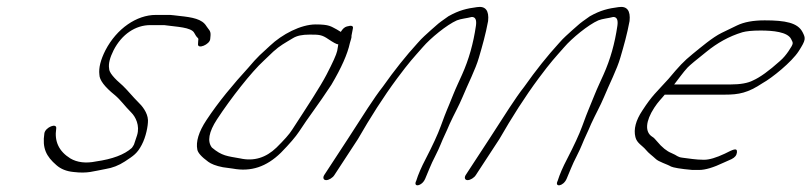

<svg xmlns="http://www.w3.org/2000/svg" viewBox="-20 -525 2392 566"><path d="M290.9 -377C276.7 -349 270.5 -325 273 -305C273.1 -289 288.4 -269 318.1 -245C336.2 -230 347.1 -213 367.2 -193C379.3 -181 393.1 -155 384 -126C378.9 -111 376.2 -102 375 -99C373.8 -96 370.6 -92 368.7 -89C346.4 -69 311.7 -56 262.5 -49C233.7 -43 207.4 -46 187.3 -58C153.7 -79 139.9 -108 145.7 -146C148.5 -164 113.6 -150 110.8 -132C104.1 -88 116.3 -64 146.5 -38C159 -27 175.6 -20 196.6 -18C238.7 -13 253.5 -20 292.2 -27C311 -30 329.8 -37 348.1 -49C374 -66 384.8 -73 397.8 -98C410.1 -121 416.7 -154 416.2 -171C415.2 -193 399.1 -213 386.3 -225C373 -238 356.9 -258 342.4 -272C315.4 -295 301.3 -312 301.7 -323C299.2 -337 303.9 -355 314.9 -377C339.1 -424 379.3 -451 423.3 -451H457.7C462.5 -451 467.3 -451 471.7 -450C498.5 -446 544 -445 552.6 -428C556.1 -421 559.7 -416 563.2 -413C564.7 -412 565.2 -409 564.3 -405L563.8 -396C561 -378 598.8 -394 599.7 -410L600.6 -420C602 -435 594.5 -438 588.4 -448C575.8 -469 547.2 -474 509.2 -478L492.2 -480C486.7 -481 479.1 -481 473.5 -481H439.1C383.1 -481 324.2 -441 290.9 -377Z M977.4 -394C976.4 -392 976.5 -386 974 -375C971.6 -364 961.3 -341 942.6 -305C923.8 -269 888.3 -215 841.5 -143C832.8 -129 817.3 -112 795.1 -90C764 -60 728.5 -49 688.1 -58C649.4 -65 634.4 -65 604.7 -90C590.6 -108 595.4 -136 619.6 -173C660.1 -235 721.3 -313 757.5 -346C766.3 -354 775.4 -363 785.8 -373C805.7 -391 819.6 -398 842.7 -412C855.5 -420 871.1 -423 892.7 -423C920.7 -423 928.7 -423 948.8 -409C962.4 -400 970.9 -395 977.4 -394ZM984.6 -431C981.6 -433 977.6 -435 973.1 -438C955.5 -447 951.5 -453 910.5 -453C866.9 -453 811.5 -424 775.7 -390L745.4 -362C736.3 -353 724 -340 711.7 -325C667.8 -277 624.2 -225 588.6 -171C565.4 -136 557.1 -107 561.7 -84C563.3 -75 573.4 -63 594 -48C602.1 -42 616.1 -36 637.1 -32L666.2 -28C719.5 -18 765.4 -33 808.3 -75C833.8 -101 851.7 -122 861.6 -137C890.1 -181 916.8 -214 956.8 -275C986.4 -325 1004.6 -366 1011.4 -398C1013.3 -406 1017.2 -414 1016.2 -420L1020.1 -440C1022.5 -449 1016.5 -451 1002.5 -447C995.5 -445 990.1 -440 984.6 -431Z M965.8 -9 1035.1 -115C1071.9 -179 1110 -239 1150.8 -294C1188.1 -344 1197.3 -353 1226.3 -386C1248.5 -412 1297.1 -452 1326.9 -465C1339.4 -470 1355.9 -471 1370.8 -475C1381.8 -475 1385.4 -466 1383 -449C1375.4 -397 1362.3 -350 1342.1 -305C1334.2 -287 1324.4 -267 1316 -246C1296.2 -196 1299 -207 1279.3 -153C1270.2 -128 1255.2 -96 1235.1 -57C1222 -32 1212.9 -11 1207 8C1196.8 28 1223.5 25 1233.4 2C1241.3 -16 1250.4 -41 1262.6 -64C1270.1 -79 1275.3 -90 1278.4 -98C1287.1 -120 1295.4 -135 1305.7 -160C1319 -189 1332.3 -212 1343.6 -239C1358.8 -276 1382 -321 1391.7 -355C1402 -390 1411.7 -424 1418.9 -463C1422.2 -494 1411.1 -508 1386.1 -504C1356.1 -500 1333.7 -495 1301.8 -477C1284.6 -465 1273.5 -457 1267.1 -451C1261.1 -446 1256 -441 1250 -436C1236.1 -423 1225.7 -415 1211 -398C1177.2 -361 1142.7 -318 1108.2 -269C1082.8 -237 1051 -186 1005.1 -115L935.8 -9C930.9 -1 933.5 6 941.5 6C949.5 6 960.9 -1 965.8 -9Z M1382.8 -9 1452.1 -115C1488.9 -179 1527 -239 1567.8 -294C1605.1 -344 1614.3 -353 1643.3 -386C1665.5 -412 1714.1 -452 1743.9 -465C1756.4 -470 1772.9 -471 1787.8 -475C1798.8 -475 1802.4 -466 1800 -449C1792.4 -397 1779.3 -350 1759.1 -305C1751.2 -287 1741.4 -267 1733 -246C1713.2 -196 1716 -207 1696.3 -153C1687.2 -128 1672.2 -96 1652.1 -57C1639 -32 1629.9 -11 1624 8C1613.8 28 1640.5 25 1650.4 2C1658.3 -16 1667.4 -41 1679.6 -64C1687.1 -79 1692.3 -90 1695.4 -98C1704.1 -120 1712.4 -135 1722.7 -160C1736 -189 1749.3 -212 1760.6 -239C1775.8 -276 1799 -321 1808.7 -355C1819 -390 1828.7 -424 1835.9 -463C1839.2 -494 1828.1 -508 1803.1 -504C1773.1 -500 1750.7 -495 1718.8 -477C1701.6 -465 1690.5 -457 1684.1 -451C1678.1 -446 1673 -441 1667 -436C1653.1 -423 1642.7 -415 1628 -398C1594.2 -361 1559.7 -318 1525.2 -269C1499.8 -237 1468 -186 1422.1 -115L1352.8 -9C1347.9 -1 1350.5 6 1358.5 6C1366.5 6 1377.9 -1 1382.8 -9Z M1967.4 -276C1981.6 -294 1993.1 -311 2007 -326C2013.8 -333 2031.7 -348 2062 -372C2093.8 -398 2128.9 -418 2168.8 -430C2179.6 -433 2197.2 -435 2222 -435C2258.5 -435 2301.5 -431 2312.1 -410C2318.7 -397 2320.2 -398 2304.4 -374C2297.5 -364 2289.6 -354 2279.1 -345C2246.8 -316 2220.4 -297 2200.1 -288C2184.9 -280 2162.5 -276 2132.9 -276ZM1939.6 -246H2117.1C2157.9 -246 2184.7 -251 2228.1 -280C2255.5 -295 2313.7 -342 2334.4 -374C2356.2 -408 2355.1 -412 2346 -430C2331.8 -458 2295.2 -465 2234.2 -465C2200.2 -465 2173.4 -460 2152.7 -450C2137.9 -443 2122 -435 2107.2 -428C2080.5 -415 2045.5 -385 2022 -366C1994.9 -344 1982.2 -330 1950.3 -292C1915.1 -253 1902.6 -244 1873.5 -199C1854.2 -170 1847.4 -144 1853.1 -121C1857.2 -103 1873.7 -96 1884.3 -83C1892.4 -73 1903 -66 1912.5 -57C1921.1 -48 1946.7 -41 1958.2 -34C1964.7 -31 1986 -27 2020.9 -24H2040.9C2059.3 -24 2082.8 -31 2114.3 -46L2136.7 -56C2146.6 -61 2151.4 -67 2152.5 -76C2153.7 -91 2140.5 -84 2116.6 -72C2091 -60 2071.1 -54 2055.1 -54C2031.1 -54 2010.3 -58 1992.6 -60C1975.8 -62 1978.2 -66 1958.9 -74C1946.4 -79 1931.8 -90 1916.2 -109C1911.6 -114 1908.1 -119 1902.6 -122C1880.4 -136 1883.2 -168 1908.4 -207C1920.8 -226 1929.2 -233 1939.6 -246Z"/></svg>

Font: MewTooHand
Style: UltimateCondIta
Weight: 400
Designer: Mew Too, Robert Jablonski
Version: Version 0.77